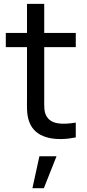

<svg xmlns="http://www.w3.org/2000/svg" viewBox="-20 -710 452 992"><path d="M371.5 -466.5V-540H208.5V-690H119.5V-540H10V-466.5H119.5V-204C119.5 -148 116.5 -107 138 -65C175.5 8.5 275 19.5 371.5 0V-76.5C297.5 -65 243.5 -68 219.5 -111C206.5 -133.5 208.5 -163.5 208.5 -208V-466.5ZM206.5 262.5 272 97.5H183.5L147.5 262.5Z"/></svg>

Font: Hauora Medium
Style: Regular
Weight: 500
Designer: Wayne Shih
Foundry: WCYS
Version: Version 1.001;hotconv 1.0.109;makeotfexe 2.5.65596